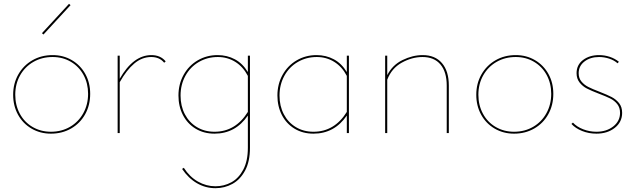

<svg xmlns="http://www.w3.org/2000/svg" viewBox="-20 -698 3333 1007"><path d="M200 -524 342 -678 350 -671 208 -517ZM49 -201Q49 -260 76 -307.5Q103 -355 150 -382Q197 -409 256 -409Q312 -409 357 -382.5Q402 -356 427.5 -310Q453 -264 453 -206Q453 -146 426.5 -98.5Q400 -51 353 -24Q306 3 247 3Q191 3 145.5 -23.5Q100 -50 74.5 -96.5Q49 -143 49 -201ZM442 -206Q442 -261 418 -305Q394 -349 351.5 -374Q309 -399 256 -399Q200 -399 155.5 -373.5Q111 -348 85.5 -303Q60 -258 60 -201Q60 -146 84 -101.5Q108 -57 151 -32Q194 -7 247 -7Q303 -7 347.5 -33Q392 -59 417 -104.5Q442 -150 442 -206Z M849 -376 841 -369Q817 -399 773 -399Q725 -399 684.5 -365Q644 -331 608 -267V0H597V-406H608V-285Q679 -409 774 -409Q822 -409 849 -376Z M1291 -406V77Q1291 149 1265.5 196.5Q1240 244 1199 266.5Q1158 289 1110 289Q1058 289 1013 263Q968 237 935 188L944 182Q975 230 1018.5 254.5Q1062 279 1110 279Q1155 279 1193.5 258Q1232 237 1256 191.5Q1280 146 1280 77V-92Q1215 3 1105 3Q1049 3 1006 -23Q963 -49 939.5 -94.5Q916 -140 916 -197Q916 -257 943 -305.5Q970 -354 1017 -381.5Q1064 -409 1121 -409Q1171 -409 1212 -387Q1253 -365 1280 -320V-406ZM1280 -111V-300Q1255 -348 1214 -373.5Q1173 -399 1122 -399Q1068 -399 1023 -373Q978 -347 952.5 -300.5Q927 -254 927 -197Q927 -142 949.5 -99Q972 -56 1012.5 -31.5Q1053 -7 1105 -7Q1215 -7 1280 -111Z M1810 -406V0H1799V-92Q1734 3 1624 3Q1568 3 1525 -23Q1482 -49 1458.5 -94.5Q1435 -140 1435 -197Q1435 -257 1462 -305.5Q1489 -354 1536 -381.5Q1583 -409 1640 -409Q1690 -409 1731 -387Q1772 -365 1799 -320V-406ZM1799 -111V-300Q1774 -348 1733 -373.5Q1692 -399 1641 -399Q1587 -399 1542 -373Q1497 -347 1471.5 -300.5Q1446 -254 1446 -197Q1446 -142 1468.5 -99Q1491 -56 1531.5 -31.5Q1572 -7 1624 -7Q1734 -7 1799 -111Z M2334 -249V0H2323V-249Q2323 -321 2290 -360Q2257 -399 2196 -399Q2141 -399 2087.5 -369.5Q2034 -340 2011 -280V0H2000V-406H2011V-304Q2038 -357 2091 -383Q2144 -409 2197 -409Q2262 -409 2298 -367Q2334 -325 2334 -249Z M2478 -201Q2478 -260 2505 -307.5Q2532 -355 2579 -382Q2626 -409 2685 -409Q2741 -409 2786 -382.5Q2831 -356 2856.5 -310Q2882 -264 2882 -206Q2882 -146 2855.5 -98.5Q2829 -51 2782 -24Q2735 3 2676 3Q2620 3 2574.5 -23.5Q2529 -50 2503.5 -96.5Q2478 -143 2478 -201ZM2871 -206Q2871 -261 2847 -305Q2823 -349 2780.5 -374Q2738 -399 2685 -399Q2629 -399 2584.5 -373.5Q2540 -348 2514.5 -303Q2489 -258 2489 -201Q2489 -146 2513 -101.5Q2537 -57 2580 -32Q2623 -7 2676 -7Q2732 -7 2776.5 -33Q2821 -59 2846 -104.5Q2871 -150 2871 -206Z M2977 -48 2985 -55Q3005 -33 3038.5 -20Q3072 -7 3108 -7Q3161 -7 3196.5 -35Q3232 -63 3232 -106Q3232 -134 3217 -152.5Q3202 -171 3179.5 -182Q3157 -193 3120 -207Q3081 -222 3058.5 -233.5Q3036 -245 3020 -265Q3004 -285 3004 -314Q3004 -358 3038 -383.5Q3072 -409 3122 -409Q3151 -409 3178 -400Q3205 -391 3226 -374L3219 -366Q3201 -382 3175 -390.5Q3149 -399 3122 -399Q3076 -399 3045.5 -375.5Q3015 -352 3015 -314Q3015 -288 3029.5 -270.5Q3044 -253 3065.5 -242Q3087 -231 3124 -217Q3165 -201 3188 -189Q3211 -177 3227 -157Q3243 -137 3243 -106Q3243 -58 3204.5 -27.5Q3166 3 3108 3Q3068 3 3033 -11Q2998 -25 2977 -48Z"/></svg>

Font: Ysabeau Infant Hairline
Style: Regular
Weight: 100
Designer: Christian Thalmann (Catharsis Fonts)
Version: Version 0.003